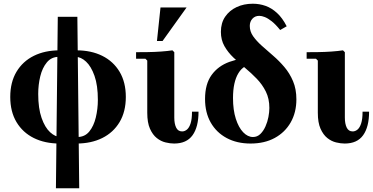

<svg xmlns="http://www.w3.org/2000/svg" viewBox="-20 -760 2000 1030"><path d="M185 -256Q185 -179 203 -127.5Q221 -76 249 -50.5Q277 -25 305 -25L300 10Q221 10 161.5 -19.5Q102 -49 68.5 -105Q35 -161 35 -240Q35 -319 68.5 -375Q102 -431 161.5 -460.5Q221 -490 300 -490L295 -455Q256 -455 231.5 -425.5Q207 -396 196 -350.5Q185 -305 185 -256ZM505 -224Q505 -302 487 -353Q469 -404 441.5 -429.5Q414 -455 385 -455L390 -490Q469 -490 528.5 -460.5Q588 -431 621.5 -375Q655 -319 655 -240Q655 -161 621.5 -105Q588 -49 528.5 -19.5Q469 10 390 10L395 -25Q435 -25 459 -54.5Q483 -84 494 -130Q505 -176 505 -224ZM280 250 290 -670H395L405 250Z M914 10Q893 10 868 4Q843 -2 821 -19.5Q799 -37 784.5 -69.5Q770 -102 770 -155V-435L760 -445H710V-480Q736 -480 772 -480.5Q808 -481 843.5 -483.5Q879 -486 905 -490L915 -480V-129Q915 -96 925 -75.5Q935 -55 957 -55Q971 -55 983 -65Q995 -75 1002.5 -98Q1010 -121 1010 -161H1045Q1045 -79 1013 -34.5Q981 10 914 10ZM822 -540 841 -720H981L852 -540Z M1320 -621Q1320 -591 1338 -565.5Q1356 -540 1384.5 -514.5Q1413 -489 1445 -461.5Q1477 -434 1505.5 -400.5Q1534 -367 1552 -324.5Q1570 -282 1570 -227Q1570 -157 1539.5 -103.5Q1509 -50 1454 -20Q1399 10 1324 10Q1251 10 1196 -19.5Q1141 -49 1110.5 -102.5Q1080 -156 1080 -229Q1080 -309 1115 -357.5Q1150 -406 1210.5 -428Q1271 -450 1345 -450L1340 -415Q1288 -415 1259 -367.5Q1230 -320 1230 -234Q1230 -170 1245 -123Q1260 -76 1284.5 -50.5Q1309 -25 1337 -25Q1360 -25 1376.5 -41Q1393 -57 1404 -81.5Q1415 -106 1420 -132.5Q1425 -159 1425 -181Q1425 -231 1406 -269Q1387 -307 1357.5 -337.5Q1328 -368 1295 -395.5Q1262 -423 1232.5 -451Q1203 -479 1184 -512.5Q1165 -546 1165 -589Q1165 -637 1188 -670.5Q1211 -704 1249.5 -722Q1288 -740 1336 -740Q1372 -740 1404.5 -728.5Q1437 -717 1466 -690.5Q1495 -664 1518 -619L1483 -599Q1458 -630 1437.5 -646Q1417 -662 1400.5 -668.5Q1384 -675 1371 -675Q1348 -675 1334 -659.5Q1320 -644 1320 -621Z M1829 10Q1808 10 1783 4Q1758 -2 1736 -19.5Q1714 -37 1699.5 -69.5Q1685 -102 1685 -155V-435L1675 -445H1625V-480Q1651 -480 1687 -480.5Q1723 -481 1758.5 -483.5Q1794 -486 1820 -490L1830 -480V-129Q1830 -96 1840 -75.5Q1850 -55 1872 -55Q1886 -55 1898 -65Q1910 -75 1917.5 -98Q1925 -121 1925 -161H1960Q1960 -79 1928 -34.5Q1896 10 1829 10Z"/></svg>

Font: Brygada 1918
Style: Regular
Weight: 400
Designer: Mateusz Machalski | Borys Kosmynka | Przemek Hoffer
Foundry: NIEPODLEGLA 2018
Version: Version 3.006